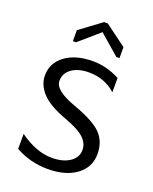

<svg xmlns="http://www.w3.org/2000/svg" viewBox="-127 -727 643 805"><g transform="rotate(20 195.0 -325.0)"><path d="M213 -655 309 -584V-535H295L205 -613L115 -535H101V-584L197 -655ZM40 -32V-99Q115 -45 185 -45Q234 -45 264.5 -65.5Q295 -86 295 -120Q295 -149 271 -172Q247 -195 188 -217Q107 -246 73.5 -282Q40 -318 40 -360Q40 -416 86.5 -450.5Q133 -485 210 -485Q271 -485 330 -454V-390Q281 -435 210 -435Q163 -435 134 -414.5Q105 -394 105 -360Q105 -338 129 -319Q153 -300 206 -281Q294 -249 327 -214.5Q360 -180 360 -125Q360 -66 312 -30.5Q264 5 185 5Q107 5 40 -32Z"/></g></svg>

Font: Glametrix
Style: Regular
Weight: 500
Designer: gluk
Foundry: gluk
Version: Version 0.40